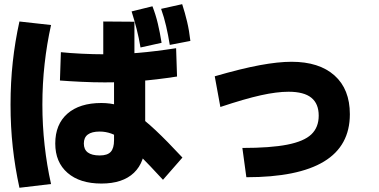

<svg xmlns="http://www.w3.org/2000/svg" viewBox="-20 -872 1800 911"><path d="M242.2 -191.1Q242.2 -282.2 300 -332.8Q357.8 -383.3 461.1 -383.3Q503.3 -383.3 541.7 -372.2Q580 -361.1 622.2 -332.8Q664.4 -304.4 718.3 -253.9Q772.2 -203.3 845.6 -124.4L753.3 -18.9Q687.8 -90 642.8 -135Q597.8 -180 566.1 -204.4Q534.4 -228.9 507.8 -238.3Q481.1 -247.8 453.3 -247.8Q377.8 -247.8 377.8 -191.1Q377.8 -134.4 453.3 -134.4Q490 -134.4 505.6 -151.7Q521.1 -168.9 521.1 -206.7V-553.3H470V-770L617.8 -768.9V-564.4H668.9V-198.9Q668.9 -103.3 615.6 -52.2Q562.2 -1.1 461.1 -1.1Q358.9 -1.1 300.6 -51.7Q242.2 -102.2 242.2 -191.1ZM72.2 18.9Q51.1 -77.8 40.6 -173.9Q30 -270 30 -375.6Q30 -481.1 40.6 -577.8Q51.1 -674.4 72.2 -770L222.2 -753.3Q202.2 -663.3 191.7 -568.9Q181.1 -474.4 181.1 -375.6Q181.1 -277.8 191.7 -182.8Q202.2 -87.8 222.2 1.1ZM646.7 -646.7Q638.9 -693.3 628.3 -734.4Q617.8 -775.6 604.4 -817.8L703.3 -842.2Q718.9 -802.2 728.9 -760Q738.9 -717.8 746.7 -668.9ZM785.6 -658.9Q777.8 -706.7 768.3 -747.8Q758.9 -788.9 744.4 -830L844.4 -852.2Q857.8 -811.1 867.8 -768.9Q877.8 -726.7 883.3 -677.8ZM264.4 -490 268.9 -624.4Q310 -620 367.2 -617.2Q424.4 -614.4 476.7 -614.4Q554.4 -614.4 635 -621.1Q715.6 -627.8 815.6 -643.3L820 -508.9Q718.9 -493.3 637.2 -487.2Q555.6 -481.1 476.7 -481.1Q423.3 -481.1 365 -483.9Q306.7 -486.7 264.4 -490Z M1130 -170Q1263.3 -170 1342.8 -185.6Q1422.2 -201.1 1457.2 -234.4Q1492.2 -267.8 1492.2 -323.3Q1492.2 -380 1457.2 -408.3Q1422.2 -436.7 1348.9 -436.7Q1293.3 -436.7 1217.8 -420Q1142.2 -403.3 1025.6 -364.4L998.9 -510Q1125.6 -546.7 1212.8 -562.8Q1300 -578.9 1363.3 -578.9Q1494.4 -578.9 1567.2 -513.9Q1640 -448.9 1640 -330Q1640 -180 1517.2 -105.6Q1394.4 -31.1 1148.9 -31.1Z"/></svg>

Font: Paperlogy 8 ExtraBold
Style: Regular
Weight: 800
Designer: redesigned by Lee Juim, glyphs from Gmarket Sans & Montserrat
Foundry: PT&
Version: Version 1.001